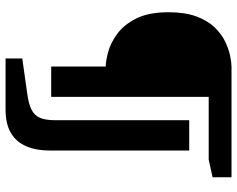

<svg xmlns="http://www.w3.org/2000/svg" viewBox="-101 -587 852 690"><g transform="rotate(90 325.0 -242.0)"><path d="M219 -196Q200 -196 167.5 -204.5Q135 -213 102 -237Q69 -261 46.5 -305.5Q24 -350 24 -422Q24 -481 39 -521.5Q54 -562 78 -587Q102 -612 129 -625Q156 -638 180.5 -643Q205 -648 220 -648H617V-580L554 -566H328V0H219ZM190 104 317 86Q354 81 374.5 70.5Q395 60 403.5 40Q412 20 412 -14V-496H521V5Q521 54 505.5 90Q490 126 457.5 145Q425 164 374 164H190Z"/></g></svg>

Font: Faustina VF Beta
Style: Regular
Weight: 400
Designer: Alfonso Garcia
Foundry: Omnibus-Type
Version: Version 1.006